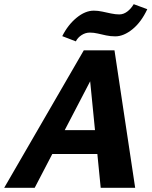

<svg xmlns="http://www.w3.org/2000/svg" viewBox="-44 -899 728 919"><path d="M438 0 381 -576H422L122 0H-24L357 -658H504L603 0ZM123 -162 188 -276H472L504 -162ZM319 -701 254 -726Q281 -780 322.5 -814Q364 -848 405 -848Q425 -848 445.5 -843.5Q466 -839 487.5 -834.5Q509 -830 527 -830Q547 -830 565 -843.5Q583 -857 596 -879L661 -855Q632 -793 590 -759Q548 -725 508 -725Q485 -725 464 -729.5Q443 -734 424 -738.5Q405 -743 386 -743Q365 -743 346.5 -731Q328 -719 319 -701Z"/></svg>

Font: Ysabeau Office ExtraBold
Style: Italic
Weight: 800
Italic angle: -12°
Designer: Christian Thalmann (Catharsis Fonts)
Version: Version 2.001;gftools[0.9.30]; featfreeze: tnum,lnum,ss02